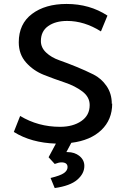

<svg xmlns="http://www.w3.org/2000/svg" viewBox="-20 -713 637 972"><path d="M546 -187 548 -189Q548 -107 493 -54.5Q438 -2 341 10L316 57H322Q358 57 382.5 77Q407 97 407 127Q407 166 371 197Q335 228 257 239L236 188Q286 176 304 163Q322 150 322 133Q322 109 291 109Q278 109 257 117L226 83L263 14Q138 10 50 -45L82 -126Q173 -71 284 -71Q349 -71 391.5 -100Q434 -129 434 -181Q434 -222 397 -250Q360 -278 307.5 -295.5Q255 -313 202 -334Q149 -355 112 -396.5Q75 -438 75 -499Q75 -592 142 -642.5Q209 -693 317 -693Q434 -693 524 -634L491 -554Q407 -607 320 -607Q261 -607 224 -581Q187 -555 187 -505Q187 -472 213.5 -447Q240 -422 280 -408Q320 -394 366.5 -375Q413 -356 453 -336Q493 -316 519.5 -277.5Q546 -239 546 -187Z"/></svg>

Font: Martel Sans DemiBold
Style: Regular
Weight: 600
Designer: Dan Reynolds and Mathieu Réguer
Foundry: Dan Reynolds and Mathieu Réguer
Version: Version 1.001;PS 001.001;hotconv 1.0.70;makeotf.lib2.5.58329